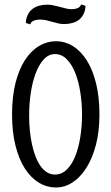

<svg xmlns="http://www.w3.org/2000/svg" viewBox="-20 -827 497 856"><path d="M423.3 -316.9Q423.3 -240.7 407.5 -180.4Q391.6 -120.1 364.7 -78.1Q337.9 -36.1 303.2 -13.7Q268.6 8.8 230.5 8.8Q188 8.8 152.1 -13.4Q116.2 -35.6 89.8 -77.4Q63.5 -119.1 48.6 -179.7Q33.7 -240.2 33.7 -316.9Q33.7 -395 48.8 -455.8Q64 -516.6 90.6 -558.1Q117.2 -599.6 153.1 -621.3Q189 -643.1 230.5 -643.1Q270 -643.1 305.2 -621.3Q340.3 -599.6 366.7 -558.1Q393.1 -516.6 408.2 -455.8Q423.3 -395 423.3 -316.9ZM225.1 -48.8Q255.4 -48.8 278.1 -71.3Q300.8 -93.8 315.7 -131.1Q330.6 -168.5 338.1 -216.6Q345.7 -264.6 345.7 -315.4Q345.7 -366.7 338.1 -415.3Q330.6 -463.9 315.4 -502Q300.3 -540 277.6 -563Q254.9 -585.9 225.1 -585.9Q196.8 -585.9 175.3 -562.5Q153.8 -539.1 139.2 -500.5Q124.5 -461.9 117.2 -412.6Q109.9 -363.3 109.9 -311.5Q109.9 -277.8 113 -245.4Q116.2 -212.9 122.6 -183.6Q128.9 -154.3 138.4 -129.6Q147.9 -105 160.6 -86.9Q173.3 -68.8 189.5 -58.8Q205.6 -48.8 225.1 -48.8ZM265.6 -719.7Q252 -719.7 238.8 -722.9Q225.6 -726.1 212.6 -729.7Q199.7 -733.4 186.5 -736.6Q173.3 -739.7 159.7 -739.7Q142.1 -739.7 130.1 -734.6Q118.2 -729.5 114.7 -718.3L95.2 -724.6Q96.2 -746.1 104 -761.5Q111.8 -776.9 124.5 -786.9Q137.2 -796.9 154.3 -801.5Q171.4 -806.2 190.9 -806.2Q204.6 -806.2 219 -803Q233.4 -799.8 247.3 -796.1Q261.2 -792.5 273.9 -789.3Q286.6 -786.1 296.9 -786.1Q314.9 -786.1 326.4 -791Q337.9 -795.9 341.8 -807.1L361.3 -801.3Q360.4 -779.8 352.5 -764.2Q344.7 -748.5 332 -738.8Q319.3 -729 302.2 -724.4Q285.2 -719.7 265.6 -719.7Z"/></svg>

Font: Smythe
Style: Regular
Weight: 400
Version: Version 1.000